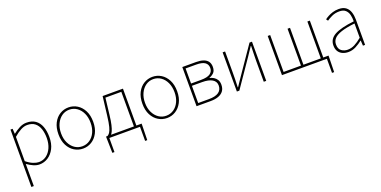

<svg xmlns="http://www.w3.org/2000/svg" viewBox="-17 -1235 4364 2201"><g transform="rotate(-20 2165.0 -134.0)"><path d="M96 222V-478H122L126 -416H128Q164 -445 206.5 -467.5Q249 -490 294 -490Q359 -490 401.5 -460Q444 -430 465 -375Q486 -320 486 -246Q486 -165 456.5 -107.5Q427 -50 379 -19Q331 12 274 12Q240 12 202.5 -4Q165 -20 126 -48V42V222ZM276 -16Q328 -16 368 -45.5Q408 -75 431 -127Q454 -179 454 -246Q454 -307 438 -356Q422 -405 386.5 -433.5Q351 -462 292 -462Q255 -462 214 -440.5Q173 -419 126 -378V-82Q170 -46 209 -31Q248 -16 276 -16Z M806 12Q749 12 700.5 -17.5Q652 -47 623 -103Q594 -159 594 -238Q594 -318 623 -374.5Q652 -431 700.5 -460.5Q749 -490 806 -490Q863 -490 911 -460.5Q959 -431 988.5 -374.5Q1018 -318 1018 -238Q1018 -159 988.5 -103Q959 -47 911 -17.5Q863 12 806 12ZM806 -16Q857 -16 898 -44Q939 -72 962.5 -122Q986 -172 986 -238Q986 -304 962.5 -354.5Q939 -405 898 -433.5Q857 -462 806 -462Q755 -462 714.5 -433.5Q674 -405 650 -354.5Q626 -304 626 -238Q626 -172 650 -122Q674 -72 714.5 -44Q755 -16 806 -16Z M1128 0V172H1102L1098 -12V-28H1532V-12L1528 172H1502V0ZM1438 -10V-450H1244L1220 -246Q1212 -175 1201.5 -131Q1191 -87 1180 -63Q1169 -39 1158.5 -27.5Q1148 -16 1140 -10L1116 -28Q1131 -36 1144.5 -55Q1158 -74 1170 -118.5Q1182 -163 1192 -248L1220 -478H1468V-10Z M1830 12Q1773 12 1724.5 -17.5Q1676 -47 1647 -103Q1618 -159 1618 -238Q1618 -318 1647 -374.5Q1676 -431 1724.5 -460.5Q1773 -490 1830 -490Q1887 -490 1935 -460.5Q1983 -431 2012.5 -374.5Q2042 -318 2042 -238Q2042 -159 2012.5 -103Q1983 -47 1935 -17.5Q1887 12 1830 12ZM1830 -16Q1881 -16 1922 -44Q1963 -72 1986.5 -122Q2010 -172 2010 -238Q2010 -304 1986.5 -354.5Q1963 -405 1922 -433.5Q1881 -462 1830 -462Q1779 -462 1738.5 -433.5Q1698 -405 1674 -354.5Q1650 -304 1650 -238Q1650 -172 1674 -122Q1698 -72 1738.5 -44Q1779 -16 1830 -16Z M2192 0V-478H2360Q2411 -478 2447.5 -465.5Q2484 -453 2503 -427Q2522 -401 2522 -361Q2522 -314 2498.5 -290.5Q2475 -267 2443 -256V-253Q2468 -248 2491 -234Q2514 -220 2529 -196Q2544 -172 2544 -136Q2544 -90 2522.5 -60Q2501 -30 2460.5 -15Q2420 0 2364 0ZM2222 -266H2341Q2422 -266 2456 -291Q2490 -316 2490 -359Q2490 -403 2457 -426.5Q2424 -450 2351 -450H2222ZM2222 -28H2354Q2432 -28 2472 -55.5Q2512 -83 2512 -137Q2512 -186 2469 -212Q2426 -238 2346 -238H2222Z M2684 0V-478H2714V-224Q2714 -184 2713 -137Q2712 -90 2710 -42H2714Q2729 -65 2749 -94.5Q2769 -124 2784 -146L3012 -478H3042V0H3012V-254Q3012 -294 3013.5 -341Q3015 -388 3016 -436H3012Q2997 -414 2977 -384.5Q2957 -355 2942 -332L2714 0Z M3782 172V0H3738V-28H3812V-12L3808 172ZM3234 0V-478H3264V-28H3476V-478H3506V-28H3718V-478H3748V0Z M4042 12Q4005 12 3973.5 -1.5Q3942 -15 3923 -43.5Q3904 -72 3904 -117Q3904 -197 3980 -238.5Q4056 -280 4218 -298Q4219 -337 4210.5 -375Q4202 -413 4176 -437.5Q4150 -462 4100 -462Q4049 -462 4008 -442.5Q3967 -423 3944 -406L3928 -428Q3943 -440 3969 -454.5Q3995 -469 4029 -479.5Q4063 -490 4102 -490Q4158 -490 4190 -465Q4222 -440 4235 -399Q4248 -358 4248 -310V0H4222L4218 -64H4216Q4179 -34 4134.5 -11Q4090 12 4042 12ZM4044 -16Q4088 -16 4129 -37Q4170 -58 4218 -98V-272Q4113 -260 4051.5 -239.5Q3990 -219 3963 -189Q3936 -159 3936 -118Q3936 -63 3968.5 -39.5Q4001 -16 4044 -16Z"/></g></svg>

Font: SourceSans3VF
Style: Regular
Weight: 200
Designer: Paul D. Hunt
Foundry: Adobe
Version: Version 3.052;hotconv 1.1.0;makeotfexe 2.6.0